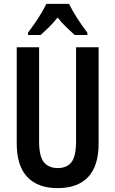

<svg xmlns="http://www.w3.org/2000/svg" viewBox="-20 -957 593 987"><path d="M487 -219Q487 -105 433.5 -47.5Q380 10 276 10Q174 10 120 -47.5Q66 -105 66 -219V-714H181V-231Q181 -152 206 -122.5Q231 -93 277 -93Q324 -93 347.5 -123.5Q371 -154 371 -232V-714H487ZM335 -937Q351 -904 376.5 -864Q402 -824 429 -789V-777H364Q345 -794 321 -817Q297 -840 276 -867Q254 -839 230 -815.5Q206 -792 189 -777H124V-789Q140 -810 158.5 -837Q177 -864 193 -890.5Q209 -917 218 -937Z"/></svg>

Font: Noto Sans Telugu ExtraCondensed SemiBold
Style: Regular
Weight: 600
Width: 2
Designer: Jelle Bosma - Monotype Design Team
Foundry: Monotype Imaging Inc.
Version: Version 2.005; ttfautohint (v1.8.4.7-5d5b)